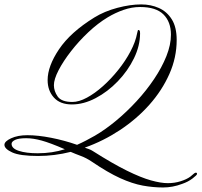

<svg xmlns="http://www.w3.org/2000/svg" viewBox="-20 -704 909 866"><path d="M715.3 141.6Q670.9 141.6 624 133.1Q577.1 124.5 521.7 99.4Q466.3 74.2 394.5 25.4Q369.1 8.3 344.5 -0.7Q319.8 -9.8 298.8 -19Q225.6 -0.5 151.9 -0.5Q69.8 -0.5 34.9 -16.6Q0 -32.7 0 -50.8Q0 -66.4 30 -80.3Q60.1 -94.2 103.5 -94.2Q151.4 -94.2 210.9 -82.5Q270.5 -70.8 327.6 -50.8Q347.7 -59.6 367.9 -70.1Q388.2 -80.6 407.7 -91.8Q454.1 -118.7 502.7 -158.9Q551.3 -199.2 595.7 -247.3Q640.1 -295.4 675 -347.4Q710 -399.4 730.5 -450.7Q751 -502 751 -547.4Q751 -605.5 717.3 -638.9Q683.6 -672.4 611.8 -672.4Q574.7 -672.4 537.4 -659.4Q500 -646.5 465.3 -625.5Q421.4 -599.1 378.4 -558.6Q335.4 -518.1 300.3 -472.9Q265.1 -427.7 244.1 -387Q223.1 -346.2 223.1 -319.8Q223.1 -293 240.2 -268.6Q257.3 -244.1 306.6 -244.1Q335.9 -244.1 371.8 -263.4Q407.7 -282.7 444.3 -315.4Q481 -348.1 513.4 -388.7Q545.9 -429.2 568.6 -472.2Q591.3 -515.1 598.6 -554.2Q600.6 -564 601.6 -566.4Q602.5 -568.8 604 -568.8Q606.9 -568.8 609.4 -566.4Q611.8 -564 611.8 -553.7Q611.8 -497.6 584.2 -440.9Q556.6 -384.3 511.2 -337.2Q465.8 -290 411.6 -261.5Q357.4 -232.9 304.2 -232.9Q251 -232.9 222.9 -264.2Q194.8 -295.4 194.8 -342.8Q194.8 -405.3 246.3 -481.9Q297.9 -558.6 405.3 -625Q451.2 -653.3 509.5 -668.7Q567.9 -684.1 616.7 -684.1Q660.2 -684.1 696.5 -668Q732.9 -651.9 754.9 -616.7Q776.9 -581.5 776.9 -523.9Q776.9 -444.3 743.9 -370.1Q710.9 -295.9 653.6 -231.4Q596.2 -167 521.2 -117.4Q446.3 -67.9 362.3 -38.1Q371.6 -34.7 380.9 -31.5Q390.1 -28.3 398.4 -22.9Q488.3 34.2 552.2 65.7Q616.2 97.2 660.9 109.6Q705.6 122.1 736.8 122.1Q767.6 122.1 794.7 113.5Q821.8 105 838.4 92.8L856.4 77.6Q861.3 74.7 862.8 74.7Q868.7 74.7 868.7 80.6Q868.7 85.4 848.6 100.8Q828.6 116.2 801.3 125.5Q758.8 141.6 715.3 141.6ZM149.9 -12.7Q183.1 -12.7 213.6 -17.3Q244.1 -22 272.5 -30.8Q206.1 -59.6 167.7 -70.1Q129.4 -80.6 98.1 -80.6Q64 -80.6 48.1 -73Q32.2 -65.4 32.2 -55.2Q32.2 -34.2 65.4 -23.4Q98.6 -12.7 149.9 -12.7Z"/></svg>

Font: Pinyon Script
Style: Regular
Weight: 400
Designer: Nicole Fally, Eben Sorkin
Foundry: Sorkin Type Co.
Version: Version 1.008; ttfautohint (v1.8.4.7-5d5b)